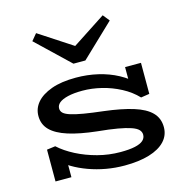

<svg xmlns="http://www.w3.org/2000/svg" viewBox="-112 -861 948 980"><g transform="rotate(-15 362.0 -371.0)"><path d="M428 14Q378 14 330.5 5.5Q283 -3 239 -19Q195 -35 159 -56.5Q123 -78 96 -105L149 -117V1H65V-167L110 -173Q145 -141 195.5 -115Q246 -89 305 -73.5Q364 -58 425 -58Q472 -58 501.5 -64.5Q531 -71 545 -83.5Q559 -96 559 -114Q559 -129 548 -140.5Q537 -152 511 -161Q485 -170 442.5 -177.5Q400 -185 337 -191Q246 -201 186.5 -220Q127 -239 97 -269Q67 -299 67 -344Q67 -384 93.5 -415Q120 -446 172 -465Q224 -484 302 -484Q362 -484 418 -471Q474 -458 521.5 -432.5Q569 -407 607 -369L559 -353V-471H643V-307L598 -300Q564 -336 516.5 -361Q469 -386 417.5 -398.5Q366 -411 317 -411Q271 -411 240 -403.5Q209 -396 194 -383.5Q179 -371 179 -354Q179 -339 190 -329Q201 -319 226.5 -311Q252 -303 293.5 -296Q335 -289 396 -282Q487 -271 548.5 -252Q610 -233 640.5 -202Q671 -171 671 -124Q671 -81 642 -50Q613 -19 558.5 -2.5Q504 14 428 14ZM517 -756 545 -721 372 -556H309L136 -721L165 -756L341 -641Z"/></g></svg>

Font: BioRhyme SemiExpanded Medium
Style: Regular
Weight: 500
Width: 6
Designer: Aoife Mooney
Foundry: Aoife Mooney Type
Version: Version 1.600;gftools[0.9.33]